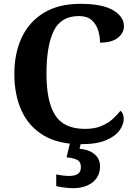

<svg xmlns="http://www.w3.org/2000/svg" viewBox="-20 -744 708 1004"><path d="M401 10Q285 10 208 -36Q131 -82 93 -164.5Q55 -247 55 -358Q55 -466 94 -548.5Q133 -631 210 -677.5Q287 -724 400 -724Q515 -724 571.5 -690.5Q628 -657 628 -608Q628 -571 596 -546Q564 -521 503 -521Q503 -554 493 -586Q483 -618 459 -639Q435 -660 393 -660Q298 -660 260.5 -581.5Q223 -503 223 -358Q223 -213 268.5 -141.5Q314 -70 425 -70Q474 -70 509 -84.5Q544 -99 568.5 -121Q593 -143 610 -165Q627 -151 627 -122Q627 -94 606 -63.5Q585 -33 536 -11.5Q487 10 401 10ZM361 240Q345 240 318.5 237Q292 234 274 229V168Q312 176 342 176Q371 176 387 165.5Q403 155 403 130Q403 101 381.5 91Q360 81 328 79L349 -9H406L396 34Q445 38 474 62Q503 86 503 126Q503 179 464 209.5Q425 240 361 240Z"/></svg>

Font: Noto Serif Toto
Style: Bold
Weight: 700
Designer: Monotype Design Team
Foundry: Monotype Imaging Inc.
Version: Version 2.001; ttfautohint (v1.8.4.7-5d5b)